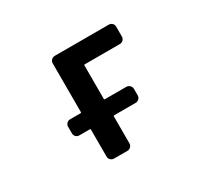

<svg xmlns="http://www.w3.org/2000/svg" viewBox="-144 -984 1289 1192"><g transform="rotate(-30 500.0 -388.0)"><path d="M362.3 -19.5Q347.7 -19.5 337.4 -29.3Q327.1 -39.1 327.1 -53.7V-247.1Q327.1 -252 323.2 -252H247.1Q232.4 -252 222.7 -261.7Q212.9 -271.5 212.9 -286.1V-333Q212.9 -346.7 222.7 -356.9Q232.4 -367.2 247.1 -367.2H323.2Q327.1 -367.2 327.1 -372.1V-721.7Q327.1 -736.3 337.4 -746.1Q347.7 -755.9 362.3 -755.9H748Q762.7 -755.9 772.5 -746.1Q782.2 -736.3 782.2 -721.7V-652.3Q782.2 -637.7 772.5 -627.4Q762.7 -617.2 748 -617.2H496.1Q491.2 -617.2 491.2 -613.3V-372.1Q491.2 -367.2 496.1 -367.2H649.4Q664.1 -367.2 674.3 -356.9Q684.6 -346.7 684.6 -333V-286.1Q684.6 -271.5 674.3 -261.7Q664.1 -252 649.4 -252H496.1Q491.2 -252 491.2 -247.1V-53.7Q491.2 -39.1 481 -29.3Q470.7 -19.5 457 -19.5Z"/></g></svg>

Font: Rounded-L Mgen+ 1mn bold
Style: Bold
Weight: 700
Designer: [Source Han Sans]
Ryoko NISHIZUKA  (kana & ideographs); Paul D. Hunt (Latin, Greek & Cyrillic); Wenlong ZHANG  (bopomofo
Version: Version 1.059.20150602